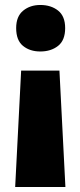

<svg xmlns="http://www.w3.org/2000/svg" viewBox="-20 -634 323 772"><path d="M242 -521Q242 -472 213.5 -449.5Q185 -427 142 -427Q100 -427 72.5 -449.5Q45 -472 45 -521Q45 -568 73 -591Q101 -614 142 -614Q185 -614 213.5 -591.5Q242 -569 242 -521ZM65 -350H219L243 118H41Z"/></svg>

Font: Noto Sans Tamil UI SemiCondensed Black
Style: Regular
Weight: 900
Width: 4
Designer: Jelle Bosma - Monotype Design Team
Foundry: Monotype Imaging Inc.
Version: Version 2.004; ttfautohint (v1.8.4.7-5d5b)